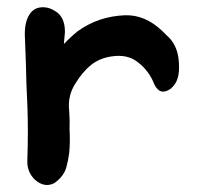

<svg xmlns="http://www.w3.org/2000/svg" viewBox="-20 -511 574 541"><path d="M484 -336Q486 -305 480 -289Q475 -273 461 -261Q431 -240 415 -273Q400 -312 368 -336Q339 -359 294 -352Q260 -347 236 -327.5Q212 -308 192 -275Q170 -241 175 -198Q177 -172 176 -145Q178 -113 175 -80Q172 -58 167 -40Q160 -14 133 5Q106 19 79 -4Q56 -26 57 -58Q60 -146 57 -217Q54 -274 53 -331Q49 -441 50 -408Q49 -437 56 -456Q67 -485 90 -489.5Q113 -494 135 -480Q163 -464 163 -421Q163 -419 160 -387Q180 -408 199 -423Q257 -465 332 -468Q389 -470 438 -423Q447 -414 449 -412Q481 -385 484 -336Z"/></svg>

Font: LXGW WenKai & Jojoba
Style: Regular
Weight: 400
Designer: LXGW / Fontworks Inc.
Foundry: LXGW / Fontworks Inc.
Version: Version 1.501;January 22, 2025;FontCreator 15.0.0.2927 64-bi